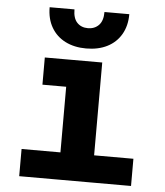

<svg xmlns="http://www.w3.org/2000/svg" viewBox="-55 -837 760 886"><g transform="rotate(5 325.0 -394.5)"><path d="M247 0V-556H403V0ZM67 0V-126H585V0ZM137 -430V-556H325V-430ZM323 -614Q268 -614 226.5 -635Q185 -656 162 -695.5Q139 -735 139 -789H254Q254 -748 273 -728Q292 -708 323 -708Q354 -708 373.5 -728Q393 -748 393 -789H508Q508 -735 485 -695.5Q462 -656 420.5 -635Q379 -614 323 -614Z"/></g></svg>

Font: Azeret Mono
Style: Bold
Weight: 700
Designer: Martin Vácha
Foundry: Displaay
Version: Version 1.002